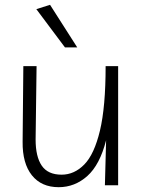

<svg xmlns="http://www.w3.org/2000/svg" viewBox="-20 -770 590 798"><path d="M224 8Q152 8 112.5 -41.5Q73 -91 74 -181L77 -495H132L128 -190Q128 -119 153.5 -81.5Q179 -44 236 -44Q289 -44 330.5 -86.5Q372 -129 395.5 -227.5Q419 -326 419 -495H471V0H416L421 -187Q395 -85 343 -38.5Q291 8 224 8ZM250 -573 131 -732 188 -750 301 -573Z"/></svg>

Font: Livvic Light
Style: Regular
Weight: 300
Designer: Jacques Le Bailly, Baron von Fonthausen
Version: Version 1.001; ttfautohint (v1.8.2)